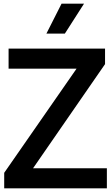

<svg xmlns="http://www.w3.org/2000/svg" viewBox="-20 -1021 608 1051"><path d="M3 -75 399 -645H27V-755H555V-670L161 -100H565V10H3ZM317 -1001H440L335 -837H234Z"/></svg>

Font: BLUETTI 2.0 Medium
Style: Italic
Weight: 500
Designer: Stijn de Vries
Foundry: tokotype
Version: Version 2.005;October 31, 2023;FontCreator 14.0.0.2814 64-bi